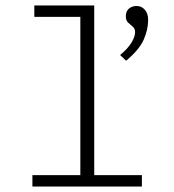

<svg xmlns="http://www.w3.org/2000/svg" viewBox="-20 -685 640 705"><path d="M99 0V-42H275V-623H106V-665H326V-42H501V0ZM443 -462 421 -483Q449 -506 462.5 -528Q476 -550 476 -567Q476 -580 467.5 -587Q459 -594 450.5 -602Q442 -610 442 -625Q442 -643 453 -653Q464 -663 482 -663Q500 -663 512 -649Q524 -635 524 -612Q524 -576 507.5 -539Q491 -502 443 -462Z"/></svg>

Font: Inconsolata Expanded Light
Style: Regular
Weight: 300
Width: 7
Monospace: yes
Designer: Raph Levien, Cyreal, Brenton Simpson
Foundry: Raph Levien, Cyreal, Google
Version: Version 3.001; ttfautohint (v1.8.2.53-6de2)